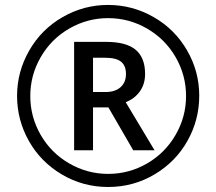

<svg xmlns="http://www.w3.org/2000/svg" viewBox="-20 -744 872 774"><path d="M144.3 -513.9Q102.1 -440.9 102.1 -356.9Q102.1 -272.9 144 -200.2Q186 -127.4 259 -85.2Q332 -43 416 -43Q500 -43 572.8 -85Q645.5 -127 687.7 -200Q730 -272.9 730 -356.9Q730 -440.9 688 -513.7Q646 -586.4 573 -628.7Q500 -670.9 416 -670.9Q332 -670.9 259.3 -628.9Q186.5 -586.9 144.3 -513.9ZM96.4 -175.8Q48.8 -260.3 48.8 -357.4Q48.8 -454.6 97.7 -540Q146.5 -625.5 231.9 -674.8Q317.4 -724.1 415.5 -724.1Q513.7 -724.1 599.1 -675.3Q684.6 -626.5 733.9 -541.3Q783.2 -456.1 783.2 -358.4Q783.2 -260.7 735.8 -176.3Q688.5 -91.8 603 -41Q517.6 9.8 416 9.8Q314.5 9.8 229.2 -40.8Q144 -91.3 96.4 -175.8ZM564.9 -445.8Q564.9 -405.3 543.9 -375.7Q522.9 -346.2 486.8 -332L603 -138.2H517.1L417 -311H355V-138.2H278.8V-575.2H407.2Q489.3 -575.2 527.1 -543.2Q564.9 -511.2 564.9 -445.8ZM355 -373H404.8Q444.3 -373 466.1 -392.6Q487.8 -412.1 487.8 -445.8Q487.8 -479.5 467.8 -495.4Q447.8 -511.2 403.8 -511.2H355Z"/></svg>

Font: NotoSans
Style: Regular
Weight: 400
Designer: Monotype Design team
Foundry: Monotype Imaging Inc.
Version: Version 1.04